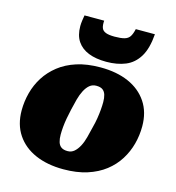

<svg xmlns="http://www.w3.org/2000/svg" viewBox="-118 -896 923 1009"><g transform="rotate(15 344.0 -391.0)"><path d="M411 -240Q418 -266 422 -291Q426 -316 428 -339Q430 -362 430 -381Q430 -404 425 -420.5Q420 -437 408 -446Q396 -455 373 -455Q352 -455 337 -442.5Q322 -430 310.5 -408Q299 -386 291.5 -358Q284 -330 277 -299Q271 -273 266.5 -248Q262 -223 260 -200.5Q258 -178 258 -158Q258 -136 263 -119Q268 -102 280.5 -93Q293 -84 315 -84Q336 -84 351 -97Q366 -110 377.5 -131.5Q389 -153 396.5 -181.5Q404 -210 411 -240ZM27 -229Q27 -277 39.5 -324.5Q52 -372 78 -413Q104 -454 144.5 -486Q185 -518 241 -536Q297 -554 370 -554Q458 -554 523 -525.5Q588 -497 624.5 -442.5Q661 -388 661 -311Q661 -262 648.5 -215Q636 -168 610 -126.5Q584 -85 543.5 -53.5Q503 -22 447 -4Q391 14 318 14Q231 14 165.5 -14.5Q100 -43 63.5 -97.5Q27 -152 27 -229ZM390 -590Q449 -590 494 -608.5Q539 -627 566.5 -672Q594 -717 600 -796H496Q490 -769 480.5 -754.5Q471 -740 451.5 -734.5Q432 -729 398 -729Q367 -729 350 -735.5Q333 -742 327.5 -756.5Q322 -771 324 -796H217Q214 -780 212 -764.5Q210 -749 210 -736Q210 -686 231.5 -654Q253 -622 293 -606Q333 -590 390 -590Z"/></g></svg>

Font: Roboto Serif 20pt Black
Style: Italic
Weight: 900
Italic angle: -10°
Version: Version 1.008